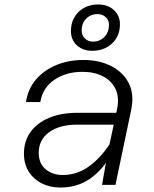

<svg xmlns="http://www.w3.org/2000/svg" viewBox="-20 -826 690 858"><path d="M436 0 461 -142 503 -338Q514 -390 496.5 -427.5Q479 -465 440 -485Q401 -505 349 -505Q275 -505 223 -469.5Q171 -434 160 -370H96Q105 -429 141 -471Q177 -513 232 -535.5Q287 -558 353 -558Q424 -558 477.5 -530.5Q531 -503 556 -453Q581 -403 566 -334L496 0ZM250 12Q203 12 166.5 -6.5Q130 -25 108.5 -59Q87 -93 87 -139Q87 -196 117 -237Q147 -278 201 -300Q255 -322 327 -322H512L501 -269H324Q246 -269 199.5 -235Q153 -201 153 -143Q153 -96 183.5 -70Q214 -44 260 -44Q326 -44 380.5 -84.5Q435 -125 477 -193V-135Q437 -65 381 -26.5Q325 12 250 12ZM392 -599Q350 -599 323.5 -623.5Q297 -648 297 -687Q297 -739 331 -772.5Q365 -806 419 -806Q462 -806 489 -781Q516 -756 516 -718Q516 -665 481 -632Q446 -599 392 -599ZM395 -640Q427 -640 447 -661.5Q467 -683 467 -715Q467 -736 452.5 -749.5Q438 -763 416 -763Q385 -763 365 -742.5Q345 -722 345 -690Q345 -668 359.5 -654Q374 -640 395 -640Z"/></svg>

Font: Azeret Mono Thin ExtraLight
Style: Italic
Weight: 250
Italic angle: -12°
Version: Version 1.002